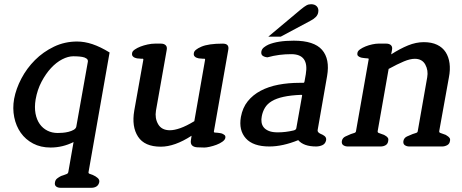

<svg xmlns="http://www.w3.org/2000/svg" viewBox="-20 -695 2190 911"><path d="M329 -21Q277 5 220 5Q173 5 137 -14Q101 -33 78.5 -65Q56 -97 47.5 -139Q39 -181 47 -226Q56 -274 81.5 -322.5Q107 -371 146 -410Q185 -449 236 -473.5Q287 -498 346 -498Q381 -498 418.5 -485.5Q456 -473 500 -446L400 122Q399 128 406 130Q413 132 420 135Q434 141 443.5 149.5Q453 158 451 169Q448 183 438 189.5Q428 196 414 196H267Q254 196 246 189.5Q238 183 241 169Q243 158 251.5 151.5Q260 145 270 140Q273 139 276 138Q279 137 282 136Q289 133 295.5 131Q302 129 304 122ZM397 -403Q398 -412 390 -417.5Q382 -423 370 -425Q358 -427 346 -427.5Q334 -428 328 -428Q303 -428 275 -413.5Q247 -399 222 -372Q197 -345 177 -307Q157 -269 149 -223Q143 -186 148.5 -156.5Q154 -127 168.5 -106.5Q183 -86 205 -75Q227 -64 254 -64Q263 -64 277 -65Q291 -66 305 -69.5Q319 -73 329.5 -79Q340 -85 342 -94Z M950 5 916 4Q899 3 891 -5.5Q883 -14 886 -31L889 -51Q809 1 743 1Q666 1 635 -46.5Q604 -94 617 -170L660 -411Q661 -417 655 -416.5Q649 -416 643 -417Q629 -417 620 -421Q614 -423 609.5 -428.5Q605 -434 607 -444Q608 -452 619.5 -460Q631 -468 646.5 -474Q662 -480 680.5 -484Q699 -488 715 -488H744Q758 -488 766 -480.5Q774 -473 771 -458L720 -170Q714 -134 730.5 -105.5Q747 -77 786 -77Q807 -77 835.5 -87Q864 -97 902 -120L953 -411Q954 -417 948 -416.5Q942 -416 936 -417Q922 -417 913 -421Q907 -423 902.5 -428.5Q898 -434 900 -444Q902 -459 935.5 -473.5Q969 -488 1037 -488Q1069 -488 1063 -458L995 -72Q994 -66 1000 -66Q1006 -66 1013 -65Q1018 -64 1023.5 -63.5Q1029 -63 1034 -61Q1039 -59 1045 -54.5Q1051 -50 1049 -40Q1047 -31 1035 -22.5Q1023 -14 1007 -8Q991 -2 975 1.5Q959 5 950 5Z M1454 -597 1312 -521H1253L1407 -650Q1424 -664 1434 -669.5Q1444 -675 1456 -675Q1474 -675 1483.5 -664.5Q1493 -654 1490 -637Q1488 -624 1478 -614Q1468 -604 1454 -597ZM1480 0Q1421 0 1395 -30Q1321 0 1258 0Q1181 0 1146.5 -38.5Q1112 -77 1123 -140Q1131 -184 1155.5 -214.5Q1180 -245 1217 -264.5Q1254 -284 1301 -293Q1348 -302 1401 -302H1417Q1421 -302 1422.5 -303Q1424 -304 1425 -309L1431 -343Q1447 -438 1362 -438Q1333 -438 1305.5 -434.5Q1278 -431 1249 -423Q1236 -424 1227 -430Q1218 -436 1220 -450Q1222 -462 1232 -470Q1242 -478 1253 -483Q1297 -502 1374 -502Q1470 -502 1508 -458.5Q1546 -415 1532 -334L1487 -77Q1486 -67 1501 -60Q1506 -58 1510 -56Q1514 -54 1518 -51Q1523 -48 1526 -42Q1529 -36 1527 -28Q1523 -12 1509 -6Q1495 0 1480 0ZM1413 -239Q1414 -244 1413 -244.5Q1412 -245 1408 -245Q1359 -243 1325 -235.5Q1291 -228 1269.5 -215Q1248 -202 1237 -183.5Q1226 -165 1222 -143Q1219 -129 1221 -115Q1223 -101 1231.5 -90.5Q1240 -80 1256 -73.5Q1272 -67 1298 -67Q1335 -67 1373 -76Q1385 -79 1386 -87Z M2078 0H1922Q1910 0 1901 -6Q1892 -12 1894 -26Q1897 -41 1911 -47.5Q1925 -54 1938 -59Q1946 -62 1953.5 -64Q1961 -66 1962 -72L2007 -328Q2013 -361 1998 -388.5Q1983 -416 1948 -416Q1926 -416 1896 -403.5Q1866 -391 1824 -368L1772 -73Q1771 -66 1777.5 -64Q1784 -62 1791 -59Q1803 -56 1812 -49Q1817 -46 1820.5 -40.5Q1824 -35 1822 -26Q1820 -12 1809.5 -6Q1799 0 1786 0H1630Q1618 0 1609 -6Q1600 -12 1602 -26Q1605 -41 1619 -47.5Q1633 -54 1645 -59Q1653 -62 1660.5 -64Q1668 -66 1669 -72L1729 -412Q1731 -418 1724.5 -418Q1718 -418 1712 -419Q1706 -420 1700.5 -420.5Q1695 -421 1690 -423Q1684 -425 1679 -429.5Q1674 -434 1676 -444Q1677 -453 1688.5 -461Q1700 -469 1715 -475Q1730 -481 1746.5 -484.5Q1763 -488 1775 -488H1813Q1827 -488 1835 -480.5Q1843 -473 1840 -458L1836 -437Q1878 -464 1916 -479.5Q1954 -495 1991 -495Q2028 -495 2054 -482.5Q2080 -470 2094.5 -447.5Q2109 -425 2113 -394.5Q2117 -364 2110 -328L2064 -73Q2063 -66 2070 -64Q2077 -62 2084 -59Q2096 -56 2104 -49Q2109 -46 2113 -40.5Q2117 -35 2115 -26Q2113 -12 2101.5 -6Q2090 0 2078 0Z"/></svg>

Font: Jura
Style: Bold Italic
Weight: 700
Designer: Ed Merritt
Foundry: Ten by Twenty
Version: Version 1.007